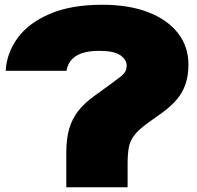

<svg xmlns="http://www.w3.org/2000/svg" viewBox="-20 -788 830 808"><path d="M410 -768Q523 -768 604 -736.5Q685 -705 729 -648.5Q773 -592 773 -516Q773 -471 761 -435Q749 -399 724.5 -370Q700 -341 663 -314L600 -269Q563 -242 545 -218.5Q527 -195 522 -167Q517 -139 517 -97V0H259V-146Q259 -205 271.5 -247Q284 -289 310 -322Q336 -355 378 -385L447 -435Q473 -454 487.5 -465.5Q502 -477 507.5 -487.5Q513 -498 513 -512Q513 -537 486.5 -555.5Q460 -574 398 -574Q333 -574 299.5 -552Q266 -530 260 -490H4Q8 -565 54.5 -628.5Q101 -692 190.5 -730Q280 -768 410 -768Z"/></svg>

Font: Bounded
Style: Regular
Weight: 900
Designer: Vlad Churkin
Version: Version 1.0